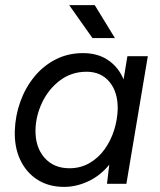

<svg xmlns="http://www.w3.org/2000/svg" viewBox="-20 -720 627 752"><path d="M231 12Q171 12 127 -16Q83 -44 59.5 -93.5Q36 -143 38 -208Q40 -267 59.5 -321.5Q79 -376 114 -419Q149 -462 197.5 -487Q246 -512 305 -512Q363 -512 403.5 -484.5Q444 -457 464 -409L479 -500H559L475 0H399L408 -75Q373 -32 326 -10Q279 12 231 12ZM252 -61Q295 -61 330 -81Q365 -101 389.5 -135Q414 -169 427 -210.5Q440 -252 441 -293Q442 -359 409 -399Q376 -439 319 -439Q260 -439 215 -405Q170 -371 145 -318.5Q120 -266 119 -210Q118 -144 154 -102.5Q190 -61 252 -61ZM342 -571 251 -700H351L430 -571Z"/></svg>

Font: Figtree
Style: Italic
Weight: 400
Italic angle: -9.5°
Foundry: Erik Kennedy
Version: Version 2.001; ttfautohint (v1.8.4.7-5d5b);gftools[0.9.27]